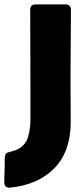

<svg xmlns="http://www.w3.org/2000/svg" viewBox="-28 -717 385 882"><path d="M295.9 -362.3Q295.9 -310.5 296.4 -259.3Q296.9 -208 296.9 -156.2Q296.9 -22.5 222.9 54.7Q148.9 131.8 17.6 145H14.2Q-8.3 145 -8.3 120.1Q-8.3 102.1 -7.6 84Q-6.8 65.9 -6.3 47.9Q-6.3 37.6 -6.6 26.9Q-6.8 16.1 -5.9 6.3Q-4.9 -6.8 0.2 -11.7Q5.4 -16.6 17.6 -19.5Q27.3 -22 36.1 -24.4Q44.9 -26.9 53.7 -31.7Q90.3 -50.8 101.1 -88.9Q111.8 -127 111.8 -164.1V-299.8Q111.8 -393.1 111.3 -486.1Q110.8 -579.1 110.8 -671.9Q110.8 -696.8 135.7 -696.8H272.9Q297.9 -696.8 297.9 -671.4Q297.9 -594.2 296.9 -516.8Q295.9 -439.5 295.9 -362.3Z"/></svg>

Font: Belanosima SemiBold
Style: Regular
Weight: 600
Designer: The DocRepair Project, Santiago Orozco
Foundry: Google
Version: Version 2.000